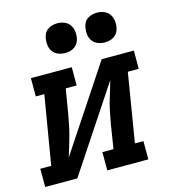

<svg xmlns="http://www.w3.org/2000/svg" viewBox="-119 -845 831 935"><g transform="rotate(-15 296.5 -377.5)"><path d="M-7 0V-92H48L106 -438H63V-530H269V-438H214L194 -318Q189 -292 184 -265.5Q179 -239 172 -213Q165 -187 157 -161Q149 -135 141 -109L420 -530H582V-438H527L470 -92H513V0H306V-92H362L381 -212Q386 -238 391 -264.5Q396 -291 403 -317Q410 -343 418.5 -369Q427 -395 434 -421L155 0ZM456 -605Q438 -605 421.5 -611.5Q405 -618 395 -631.5Q385 -645 382.5 -662.5Q380 -680 383 -698Q385 -711 391 -722.5Q397 -734 408 -741.5Q419 -749 431.5 -752Q444 -755 456 -755Q474 -755 490.5 -748.5Q507 -742 517 -728.5Q527 -715 530 -697.5Q533 -680 530 -662Q528 -649 521.5 -637.5Q515 -626 504.5 -618.5Q494 -611 481.5 -608Q469 -605 456 -605ZM256 -605Q238 -605 221.5 -611.5Q205 -618 195 -631.5Q185 -645 182.5 -662.5Q180 -680 183 -698Q185 -711 191 -722.5Q197 -734 208 -741.5Q219 -749 231.5 -752Q244 -755 256 -755Q274 -755 290.5 -748.5Q307 -742 317 -728.5Q327 -715 330 -697.5Q333 -680 330 -662Q328 -649 321.5 -637.5Q315 -626 304.5 -618.5Q294 -611 281.5 -608Q269 -605 256 -605Z"/></g></svg>

Font: Iosevka Curly Slab SmBdExObl
Style: Regular
Weight: 600
Width: 7
Italic angle: -9°
Monospace: yes
Designer: Belleve Invis
Foundry: Belleve Invis
Version: Version 11.1.0; ttfautohint (v1.8.3)